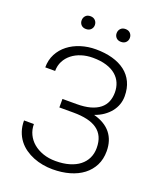

<svg xmlns="http://www.w3.org/2000/svg" viewBox="-161 -988 918 1099"><g transform="rotate(20 297.5 -439.0)"><path d="M293.9 -388.2Q342.8 -388.2 377.7 -397.9Q412.6 -407.7 435.1 -425.8Q457.5 -443.8 467.8 -469.2Q478 -494.6 478 -525.4Q478 -556.2 467 -582.3Q456.1 -608.4 433.3 -627.9Q410.6 -647.5 375.5 -658.4Q340.3 -669.4 292 -669.4Q255.4 -669.4 222.9 -659.2Q190.4 -648.9 166.3 -629.9Q142.1 -610.8 128.2 -584Q114.3 -557.1 114.3 -524.4H54.2Q54.2 -569.8 73.2 -606.2Q92.3 -642.6 125 -668Q157.7 -693.4 200.9 -707Q244.1 -720.7 292 -720.7Q348.1 -720.7 393.6 -708Q439 -695.3 471.2 -670.7Q503.4 -646 520.8 -609.1Q538.1 -572.3 538.1 -523.9Q538.1 -497.6 529.5 -473.4Q521 -449.2 504.6 -428.7Q488.3 -408.2 464.6 -391.6Q440.9 -375 410.2 -364.3Q479.5 -345.7 514.2 -302.2Q548.8 -258.8 548.8 -192.9Q548.8 -144.5 529.8 -106.9Q510.7 -69.3 476.6 -43.2Q442.4 -17.1 395.3 -3.7Q348.1 9.8 292 9.8Q262.2 9.8 231.9 4.4Q201.7 -1 174.3 -12Q147 -22.9 123 -39.8Q99.1 -56.6 81.5 -79.6Q64 -102.5 54 -131.8Q43.9 -161.1 43.9 -197.3H104Q104 -163.6 117.7 -135Q131.3 -106.4 156.2 -85.4Q181.2 -64.5 215.6 -52.5Q250 -40.5 292 -40.5Q338.9 -40.5 375.5 -51.3Q412.1 -62 437.3 -81.8Q462.4 -101.6 475.6 -129.2Q488.8 -156.7 488.8 -190.9Q488.8 -229.5 476.1 -257.1Q463.4 -284.7 438.7 -302.2Q414.1 -319.8 377.7 -328.1Q341.3 -336.4 293.9 -336.4H208.5V-388.2ZM157.7 -848.6Q157.7 -865.2 168.2 -876.7Q178.7 -888.2 197.8 -888.2Q216.3 -888.2 227.3 -876.7Q238.3 -865.2 238.3 -848.6Q238.3 -832.5 227.3 -821.3Q216.3 -810.1 197.8 -810.1Q178.7 -810.1 168.2 -821.3Q157.7 -832.5 157.7 -848.6ZM371.1 -848.1Q371.1 -864.7 381.8 -876.2Q392.6 -887.7 411.1 -887.7Q430.2 -887.7 440.9 -876.2Q451.7 -864.7 451.7 -848.1Q451.7 -832 440.9 -820.8Q430.2 -809.6 411.1 -809.6Q392.6 -809.6 381.8 -820.8Q371.1 -832 371.1 -848.1Z"/></g></svg>

Font: Melbourne
Style: Light
Weight: 300
Designer: Google
Version: Version 2.000980; 2014